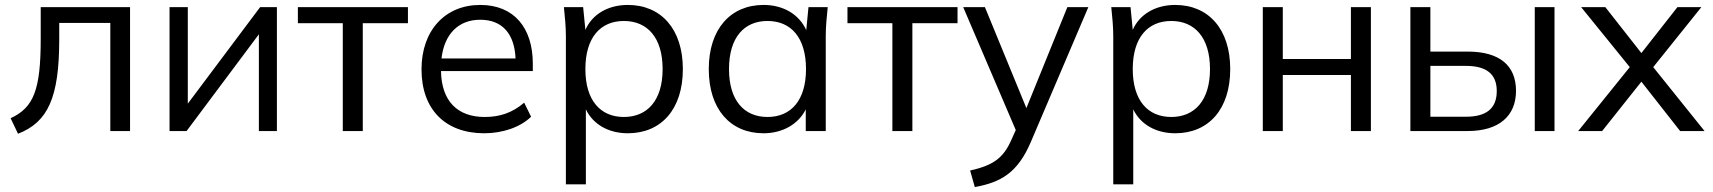

<svg xmlns="http://www.w3.org/2000/svg" viewBox="-20 -531 6943 778"><path d="M23 -52 53 11C174 -36 220 -135 220 -371V-438H427V0H507V-502H145V-374C145 -168 117 -95 23 -52Z M667 0H736L1029 -392V0H1102V-502H1034L741 -111V-502H667Z M1369 0H1450V-437H1633V-502H1187V-437H1369Z M1942 9C2016 9 2088 -15 2132 -58L2104 -115C2055 -73 2004 -57 1944 -57C1834 -57 1769 -121 1767 -243H2139V-273C2139 -418 2063 -511 1926 -511C1784 -511 1688 -408 1688 -250C1688 -87 1785 9 1942 9ZM1769 -294C1780 -391 1836 -451 1926 -451C2016 -451 2065 -393 2069 -294Z M2273 -386V216H2354V-88C2383 -27 2446 9 2524 9C2660 9 2747 -89 2747 -251C2747 -413 2659 -511 2524 -511C2445 -511 2380 -474 2352 -410L2343 -502H2265C2269 -463 2273 -423 2273 -386ZM2508 -57C2413 -57 2352 -124 2352 -251C2352 -379 2413 -446 2508 -446C2603 -446 2665 -379 2665 -251C2665 -124 2603 -57 2508 -57Z M3074 9C3150 9 3215 -27 3245 -88V0H3326V-386C3326 -423 3330 -463 3334 -502H3256L3247 -409C3218 -473 3154 -511 3074 -511C2940 -511 2852 -413 2852 -251C2852 -89 2939 9 3074 9ZM3090 -57C2995 -57 2934 -124 2934 -251C2934 -379 2995 -446 3090 -446C3185 -446 3246 -379 3246 -251C3246 -124 3185 -57 3090 -57Z M3596 0H3677V-437H3860V-502H3414V-437H3596Z M3911 160 3930 227C4035 208 4104 170 4158 42L4390 -502H4305L4139 -93L3971 -502H3883L4096 -4L4078 36C4046 109 4005 139 3911 160Z M4491 -386V216H4572V-88C4601 -27 4664 9 4742 9C4878 9 4965 -89 4965 -251C4965 -413 4877 -511 4742 -511C4663 -511 4598 -474 4570 -410L4561 -502H4483C4487 -463 4491 -423 4491 -386ZM4726 -57C4631 -57 4570 -124 4570 -251C4570 -379 4631 -446 4726 -446C4821 -446 4883 -379 4883 -251C4883 -124 4821 -57 4726 -57Z M5097 0H5178V-227H5454V0H5535V-502H5454V-292H5178V-502H5097Z M5695 0H5927C6054 0 6123 -61 6123 -163C6123 -265 6057 -322 5927 -322H5776V-502H5695ZM5920 -58H5776V-264H5920C6002 -264 6045 -232 6045 -162C6045 -90 6001 -58 5920 -58ZM6199 0H6279V-502H6199Z M6375 0H6472L6631 -200L6788 0H6887L6679 -259L6874 -502H6777L6631 -316L6485 -502H6387L6584 -259Z"/></svg>

Font: Poppy and Pepper
Style: Regular
Weight: 400
Designer: Thy Ha
Foundry: Thy Ha
Version: Version 0.001;Glyphs 3.2 (3227)